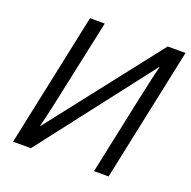

<svg xmlns="http://www.w3.org/2000/svg" viewBox="-127 -838 956 963"><g transform="rotate(20 351.5 -357.0)"><path d="M42 0 192.9 -713.9H271.5L183.1 -300.3Q177.2 -272 169.4 -236.8Q161.6 -201.7 154.3 -169.9Q147 -138.2 142.1 -120.6H144L607.4 -713.9H702.6L551.8 0H474.1L562 -415.5Q572.8 -463.9 584.2 -516.6Q595.7 -569.3 604.5 -602.1L602.5 -602.5L137.2 0Z"/></g></svg>

Font: Open Sans
Style: Italic
Weight: 400
Italic angle: -12°
Designer: Monotype Design Team
Foundry: Monotype Imaging Inc.
Version: Version 3.000; ttfautohint (v1.8.4)